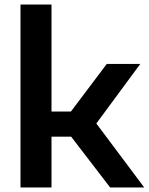

<svg xmlns="http://www.w3.org/2000/svg" viewBox="-20 -828 657 848"><path d="M466.5 0 251.5 -280 451.5 -545.5H599.5L392.5 -265V-300L617 0ZM195 -224.5V-335.5H302.5V-224.5ZM70.5 0V-808H207.5V0Z"/></svg>

Font: Encode Sans SemiExpanded SemiBold
Style: Regular
Weight: 600
Width: 6
Designer: Multiple Designers
Foundry: Impallari Type
Version: Version 3.002